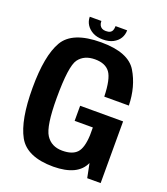

<svg xmlns="http://www.w3.org/2000/svg" viewBox="-143 -884 858 987"><g transform="rotate(20 286.0 -390.0)"><path d="M264 4Q397.5 3 433 -77.5L448.5 0H522V-337.5H287V-255H386.5V-212.5Q383.5 -142 358.5 -115.5Q333.5 -89 279 -89Q219 -89 189.5 -134.8Q160 -180.5 160 -334Q160 -508.5 189.5 -548.2Q219 -588 278 -588Q335 -588 360 -553.8Q385 -519.5 387.5 -424H522Q519.5 -527.5 473.2 -604.2Q427 -681 277.5 -681Q121.5 -681 73.5 -599Q25.5 -517 25.5 -340Q25.5 -165 72.2 -80.5Q119 4 264 4ZM279 -697.5Q312.5 -697.5 335.2 -709.5Q358 -721.5 369.8 -741Q381.5 -760.5 381.5 -784.5H318Q318 -771.5 314.5 -762.2Q311 -753 302.5 -748.2Q294 -743.5 279 -743.5Q266.5 -743.5 258 -748.2Q249.5 -753 245 -762Q240.5 -771 240.5 -784.5H177Q177 -760.5 189.5 -741Q202 -721.5 224.5 -709.5Q247 -697.5 279 -697.5Z"/></g></svg>

Font: Anybody SemiCondensed SemiBold
Style: Regular
Weight: 600
Width: 4
Version: Version 1.113;gftools[0.9.25]